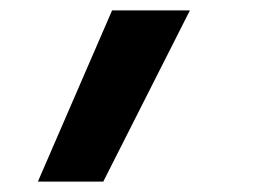

<svg xmlns="http://www.w3.org/2000/svg" viewBox="-20 -183 540 370"><path d="M53 167 196 -163H346L179 167Z"/></svg>

Font: Iosevka Extrabold Oblique
Style: Regular
Weight: 800
Italic angle: -9°
Monospace: yes
Designer: Belleve Invis
Foundry: Belleve Invis
Version: Version 32.5.0; ttfautohint (v1.8.4)